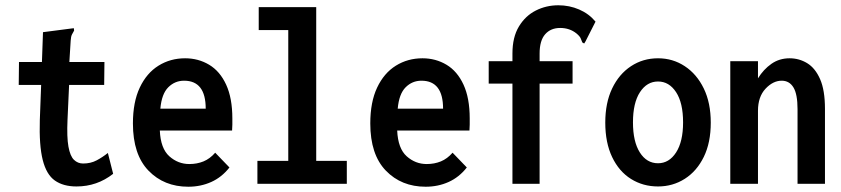

<svg xmlns="http://www.w3.org/2000/svg" viewBox="-20 -697 3190 728"><path d="M270 10Q220 10 188 -12.5Q156 -35 142 -90.5Q128 -146 131 -242L136 -375H51L52 -462H139L143 -575L251 -589L260 -590L261 -581Q257 -574 253 -566.5Q249 -559 248 -543L243 -462H376L375 -375H242L236 -243Q233 -177 239.5 -141Q246 -105 260.5 -91Q275 -77 295 -77Q324 -77 346.5 -89Q369 -101 389 -117L409 -38Q348 10 270 10Z M694 11Q602 11 543 -50Q484 -111 484 -229Q484 -310 510 -365Q536 -420 581 -448Q626 -476 682 -476Q732 -476 773 -451.5Q814 -427 837.5 -376Q861 -325 861 -248Q861 -237 861 -224.5Q861 -212 860 -202H586Q589 -134 622 -104.5Q655 -75 698 -75Q727 -75 751.5 -85Q776 -95 796 -118L850 -62Q821 -25 781 -7Q741 11 694 11ZM588 -285H760Q760 -391 678 -391Q643 -391 618 -366Q593 -341 588 -285Z M956 0V-87H1073V-583H961V-670H1179V-87H1295V0Z M1594 11Q1502 11 1443 -50Q1384 -111 1384 -229Q1384 -310 1410 -365Q1436 -420 1481 -448Q1526 -476 1582 -476Q1632 -476 1673 -451.5Q1714 -427 1737.5 -376Q1761 -325 1761 -248Q1761 -237 1761 -224.5Q1761 -212 1760 -202H1486Q1489 -134 1522 -104.5Q1555 -75 1598 -75Q1627 -75 1651.5 -85Q1676 -95 1696 -118L1750 -62Q1721 -25 1681 -7Q1641 11 1594 11ZM1488 -285H1660Q1660 -391 1578 -391Q1543 -391 1518 -366Q1493 -341 1488 -285Z M1923 -380H1833V-465H1923V-494Q1923 -556 1947.5 -596.5Q1972 -637 2011.5 -657Q2051 -677 2097 -677Q2139 -677 2176 -661Q2213 -645 2238 -615L2200 -540L2195 -532L2188 -536Q2185 -543 2182 -551Q2179 -559 2166 -570Q2140 -591 2104 -591Q2068 -591 2047 -567Q2026 -543 2026 -494V-465H2151V-380H2026V0H1923Z M2475 10Q2418 10 2372.5 -18.5Q2327 -47 2301 -101.5Q2275 -156 2275 -232Q2275 -307 2301 -361.5Q2327 -416 2372.5 -446Q2418 -476 2475 -476Q2531 -476 2576.5 -446Q2622 -416 2648.5 -361.5Q2675 -307 2675 -232Q2675 -156 2648.5 -102Q2622 -48 2576.5 -19Q2531 10 2475 10ZM2475 -78Q2517 -78 2543.5 -119Q2570 -160 2570 -233Q2570 -307 2543.5 -347.5Q2517 -388 2475 -388Q2433 -388 2406.5 -347.5Q2380 -307 2380 -233Q2380 -160 2406 -119Q2432 -78 2475 -78Z M2749 0V-465H2854V-400Q2875 -434 2905 -455Q2935 -476 2974 -476Q3010 -476 3040.5 -457.5Q3071 -439 3089.5 -397Q3108 -355 3108 -284V0H3004V-283Q3004 -340 2988.5 -365.5Q2973 -391 2944 -391Q2911 -391 2882.5 -360.5Q2854 -330 2854 -277V0Z"/></svg>

Font: Inconsolata SemiCondensed Bold
Style: Regular
Weight: 700
Width: 4
Monospace: yes
Designer: Raph Levien, Cyreal, Brenton Simpson
Foundry: Raph Levien, Cyreal, Google
Version: Version 3.001; ttfautohint (v1.8.2.53-6de2)